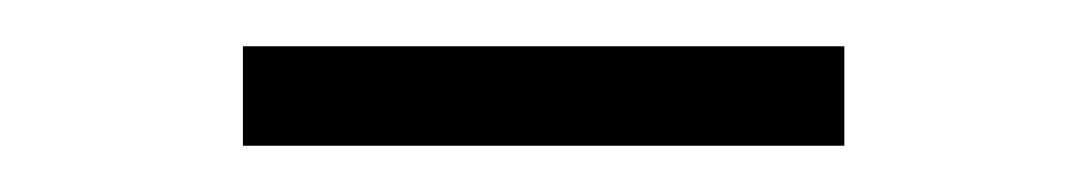

<svg xmlns="http://www.w3.org/2000/svg" viewBox="-20 -727 470 83"><path d="M85 -664V-707H345V-664Z"/></svg>

Font: Noto Serif SC ExtraLight ExtraLight
Style: Regular
Weight: 250
Version: Version 2.002-H1;hotconv 1.1.0;makeotfexe 2.6.0